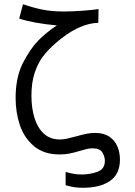

<svg xmlns="http://www.w3.org/2000/svg" viewBox="-20 -730 640 910"><path d="M367 97Q406.5 97 441.8 84.2Q477 71.5 477 32Q477 13 465.5 -7Q454 -27 418.5 -27Q405.5 -27 392.2 -24Q379 -21 359.5 -15Q332.5 -7 310.8 -2.5Q289 2 262.5 2Q188 2 141.2 -37.2Q94.5 -76.5 74.2 -137Q54 -197.5 54 -265Q54 -363.5 88.5 -431.2Q123 -499 163 -539.5Q178 -555 202 -574.8Q226 -594.5 249.5 -609.5Q137.5 -620 71 -642L89 -710Q138.5 -693 182.2 -684.2Q226 -675.5 282.5 -675.5Q319.5 -675.5 369 -679Q418.5 -682.5 447 -687L446.5 -653.5Q446 -645 446 -622Q351 -619.5 242.5 -524.5Q207.5 -494 183.2 -461.8Q159 -429.5 144 -383.8Q129 -338 129 -276.5Q129 -217 143.8 -170Q158.5 -123 188.5 -96Q218.5 -69 263 -69Q280.5 -69 297.2 -72.8Q314 -76.5 342 -84Q370 -92 390.2 -96Q410.5 -100 431 -100Q472 -100 498.2 -82.2Q524.5 -64.5 536.5 -35.8Q548.5 -7 548.5 26.5Q548.5 94.5 501.8 127.2Q455 160 373 160Q349.5 160 332 157.2Q314.5 154.5 291 148V85Q317.5 92 333 94.5Q348.5 97 367 97Z"/></svg>

Font: JuliaMono Light
Style: Regular
Weight: 300
Monospace: yes
Designer: cormullion
Foundry: corm
Version: Version 0.054; ttfautohint (v1.8.4)